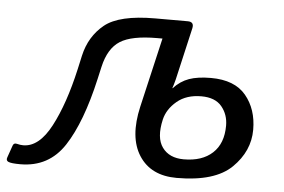

<svg xmlns="http://www.w3.org/2000/svg" viewBox="-74 -571 943 637"><g transform="rotate(5 398.0 -252.5)"><path d="M-25.4 3.9Q-34.2 0 -30.3 -10.7L-16.1 -51.3Q-12.7 -61 -2 -58.1Q8.8 -55.2 18.6 -55.2Q71.3 -55.2 110.8 -130.1Q150.4 -205.1 176.8 -322.3L187 -368.2Q201.7 -433.6 250.2 -473.1Q298.8 -512.7 418.5 -512.7H526.9Q548.8 -512.7 543.9 -490.7L503.9 -316.9Q499 -297.9 495.1 -287.1H496.1Q518.6 -311.5 547.4 -321.8Q576.2 -332 620.1 -332Q699.2 -332 736.8 -286.6Q774.4 -241.2 774.4 -172.9Q774.4 -101.6 718.3 -46.6Q662.1 8.3 535.2 8.3Q449.2 8.3 409.9 -52.5Q370.6 -113.3 394.5 -216.8L448.2 -448.2H430.7Q345.7 -448.2 307.4 -423.8Q269 -399.4 254.9 -337.4L245.6 -296.4Q212.4 -149.4 160.9 -70.6Q109.4 8.3 14.6 8.3Q-16.1 8.3 -25.4 3.9ZM472.7 -180.7Q458.5 -119.1 481.7 -87.2Q504.9 -55.2 553.2 -55.2Q614.3 -55.2 648.9 -87.2Q683.6 -119.1 683.6 -178.7Q683.6 -215.8 661.6 -242.2Q639.6 -268.6 593.8 -268.6Q543.9 -268.6 512.5 -242.2Q481 -215.8 472.7 -180.7Z"/></g></svg>

Font: Istok Web
Style: Italic
Weight: 400
Italic angle: -13°
Designer: Andrey V. Panov
Foundry: Andrey V. Panov
Version: Version 1.0.2g